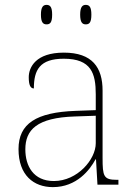

<svg xmlns="http://www.w3.org/2000/svg" viewBox="-20 -758 557 788"><path d="M332 -658C347 -658 355 -666 355 -698C355 -729 347 -738 332 -738C318 -738 309 -729 309 -698C309 -666 318 -658 332 -658ZM171 -658C186 -658 194 -666 194 -698C194 -729 186 -738 171 -738C157 -738 148 -729 148 -698C148 -666 157 -658 171 -658ZM197 10C295 10 349 -61 372 -104H374L380 0H466V-20H459C405 -20 401 -35 401 -110V-386C401 -481 359 -542 242 -542C127 -542 98 -482 98 -441C98 -409 105 -395 119 -395C119 -471 143 -517 242 -517C355 -517 373 -456 373 -371V-306L290 -303C129 -297 56 -251 56 -146C56 -39 118 10 197 10ZM201 -15C117 -15 84 -77 84 -145C84 -225 131 -275 287 -280L373 -283V-170C373 -104 298 -15 201 -15Z"/></svg>

Font: Noto Serif Malayalam Thin
Style: Regular
Weight: 100
Designer: Indian type Foundry, Jelle Bosma, Monotype Design Team
Foundry: Monotype Imaging Inc.
Version: Version 2.104